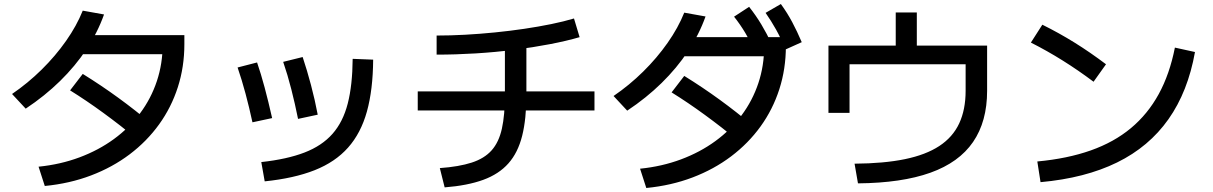

<svg xmlns="http://www.w3.org/2000/svg" viewBox="-20 -875 6040 956"><path d="M172 -45Q281 -56 376 -91.5Q471 -127 547 -182.5Q623 -238 677.5 -311Q732 -384 761 -471Q790 -558 790 -655L835 -605H353V-700H898V-655Q898 -542 865.5 -441Q833 -340 772 -255.5Q711 -171 625.5 -106.5Q540 -42 433.5 -1.5Q327 39 203 51ZM40 -407Q119 -461 187.5 -528.5Q256 -596 309 -671.5Q362 -747 392 -822L498 -803Q466 -713 410.5 -629.5Q355 -546 279 -471.5Q203 -397 108 -334ZM666 -180Q578 -252 494.5 -313Q411 -374 329 -425L392 -507Q484 -450 568.5 -388.5Q653 -327 730 -262Z M1281 -68Q1409 -82 1496 -115.5Q1583 -149 1635.5 -208.5Q1688 -268 1711.5 -359.5Q1735 -451 1736 -582L1838 -578Q1837 -428 1807 -320Q1777 -212 1713 -140Q1649 -68 1546.5 -27.5Q1444 13 1298 28ZM1237 -266Q1221 -340 1202.5 -409Q1184 -478 1163 -539L1260 -564Q1279 -509 1297.5 -440Q1316 -371 1335 -287ZM1464 -283Q1449 -358 1430.5 -430.5Q1412 -503 1390 -567L1487 -591Q1509 -525 1528.5 -451.5Q1548 -378 1562 -304Z M2170 -38Q2266 -45 2329 -65.5Q2392 -86 2428 -126.5Q2464 -167 2479 -234.5Q2494 -302 2494 -403V-683H2601V-403Q2601 -283 2580 -199Q2559 -115 2511.5 -61.5Q2464 -8 2386 20.5Q2308 49 2194 58ZM2060 -325V-420H2940V-325ZM2154 -698Q2222 -698 2295.5 -702Q2369 -706 2444 -713.5Q2519 -721 2590 -731.5Q2661 -742 2724.5 -755Q2788 -768 2838 -783L2866 -690Q2801 -671 2717.5 -655Q2634 -639 2540 -627Q2446 -615 2347.5 -609Q2249 -603 2154 -603Z M3167 -35Q3276 -46 3371 -81.5Q3466 -117 3542 -172.5Q3618 -228 3672.5 -301Q3727 -374 3756 -461Q3785 -548 3785 -645L3830 -595H3348V-690H3893V-645Q3893 -532 3860.5 -431Q3828 -330 3767 -245.5Q3706 -161 3620.5 -96.5Q3535 -32 3428.5 8.5Q3322 49 3198 61ZM3035 -397Q3114 -451 3182.5 -518.5Q3251 -586 3304 -661.5Q3357 -737 3387 -812L3493 -793Q3461 -703 3405.5 -619.5Q3350 -536 3274 -461.5Q3198 -387 3103 -324ZM3661 -170Q3573 -242 3489.5 -303Q3406 -364 3324 -415L3387 -497Q3479 -440 3563.5 -378.5Q3648 -317 3725 -252ZM3743 -613Q3716 -669 3691 -711Q3666 -753 3635 -792L3710 -841Q3744 -798 3771 -753Q3798 -708 3823 -655ZM3892 -629Q3868 -685 3844 -728Q3820 -771 3792 -811L3868 -855Q3900 -811 3924.5 -765Q3949 -719 3972 -665Z M4235 -60Q4381 -61 4485.5 -82.5Q4590 -104 4657 -148Q4724 -192 4756 -260.5Q4788 -329 4788 -423V-555H4210V-313H4105V-648H4440V-813H4545V-648H4895V-423Q4895 -270 4825 -168Q4755 -66 4612.5 -15Q4470 36 4252 38Z M5145 -71Q5295 -85 5411 -126Q5527 -167 5611 -237Q5695 -307 5749.5 -406.5Q5804 -506 5830 -638L5930 -616Q5895 -419 5798 -281.5Q5701 -144 5542 -66Q5383 12 5161 32ZM5425 -468Q5349 -525 5271.5 -573.5Q5194 -622 5113 -663L5170 -752Q5253 -711 5331 -662.5Q5409 -614 5487 -555Z"/></svg>

Font: M PLUS 2 Medium
Style: Regular
Weight: 500
Designer: Coji Morishita
Foundry: UNDERFOREST DESIGN
Version: Version 1.001